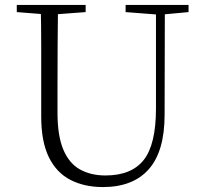

<svg xmlns="http://www.w3.org/2000/svg" viewBox="-20 -743 828 778"><path d="M397 15Q322 15 265.5 -14Q209 -43 178 -106Q147 -169 147 -271V-387Q147 -472 147 -556Q147 -640 145 -723H215Q214 -641 213.5 -557Q213 -473 213 -387V-286Q213 -193 236.5 -137Q260 -81 304 -56.5Q348 -32 407 -32Q513 -32 562.5 -95Q612 -158 612 -303V-723H648L647 -278Q647 -130 583 -57.5Q519 15 397 15ZM48 -694V-723H327V-694L194 -684H175ZM489 -694V-723H744V-694L636 -684H618Z"/></svg>

Font: Noto Serif SC
Style: Regular
Weight: 200
Designer: Ryoko NISHIZUKA 西塚涼子 (kana & ideographs); Frank Grießhammer (Latin, Greek & Cyrillic); Wenlong ZHANG 张文龙 (bopomofo); San
Foundry: Adobe
Version: Version 2.001;hotconv 1.1.0;makeotfexe 2.6.0